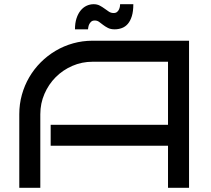

<svg xmlns="http://www.w3.org/2000/svg" viewBox="-20 -894 1004 914"><path d="M879.9 0H779.8V-200.2H221.2V-299.8H779.8V-600.1H420.9Q369.6 -600.1 324.2 -580.3Q278.8 -560.5 245.1 -526.6Q211.4 -492.7 191.7 -447.3Q171.9 -401.9 171.9 -350.1V0H71.8V-350.1Q71.8 -398.4 84.2 -443.1Q96.7 -487.8 119.4 -526.6Q142.1 -565.4 174.1 -597.4Q206.1 -629.4 244.9 -652.3Q283.7 -675.3 328.1 -687.7Q372.6 -700.2 420.9 -700.2H879.9ZM614.7 -874Q614.7 -840.3 607.7 -817.4Q600.6 -794.4 588.6 -780.5Q576.7 -766.6 560.3 -760.5Q543.9 -754.4 525.9 -754.4Q506.8 -754.4 493.9 -761Q481 -767.6 470.9 -775.4Q460.9 -783.2 451.9 -789.8Q442.9 -796.4 431.2 -796.4Q420.4 -796.4 414.3 -791Q408.2 -785.6 404.8 -778.6Q401.4 -771.5 400.4 -764.6Q399.4 -757.8 398.9 -754.4H336.9Q336.9 -784.2 344.2 -806.6Q351.6 -829.1 363.8 -844Q376 -858.9 392.1 -866.5Q408.2 -874 425.8 -874Q442.4 -874 454.8 -867.4Q467.3 -860.8 477.8 -853Q488.3 -845.2 498.3 -838.6Q508.3 -832 521 -832Q531.2 -832 537.4 -837.2Q543.5 -842.3 546.6 -849.4Q549.8 -856.4 550.8 -863.3Q551.8 -870.1 551.8 -874Z"/></svg>

Font: Bruno Ace
Style: Regular
Weight: 400
Designer: Astigmatic (AOETI)
Foundry: Astigmatic (AOETI)
Version: Version 1.000